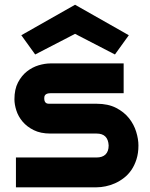

<svg xmlns="http://www.w3.org/2000/svg" viewBox="-20 -798 639 818"><path d="M569.8 -178.2Q569.8 -145.5 561.5 -119.4Q553.2 -93.3 539.6 -73.5Q525.9 -53.7 507.8 -39.8Q489.7 -25.9 470 -17.1Q450.2 -8.3 429.9 -4.2Q409.7 0 391.6 0H47.9V-127H390.6Q416.5 -127 429.7 -140.1Q442.9 -153.3 442.9 -178.2Q440.4 -229 391.6 -229H194.8Q152.8 -229 123.5 -243.7Q94.2 -258.3 75.9 -280.3Q57.6 -302.2 49.6 -327.6Q41.5 -353 41.5 -375Q41.5 -417.5 56.6 -446.5Q71.8 -475.6 94.7 -493.7Q117.7 -511.7 144.5 -519.8Q171.4 -527.8 194.8 -527.8H506.8V-400.9H195.8Q186 -400.9 180.4 -398.7Q174.8 -396.5 172.1 -392.8Q169.4 -389.2 168.9 -385Q168.5 -380.9 168.5 -377Q168.9 -369.1 171.4 -364.7Q173.8 -360.4 177.5 -358.4Q181.2 -356.4 185.8 -356.2Q190.4 -356 194.8 -356H391.6Q440.4 -356 474.6 -338.4Q508.8 -320.8 529.8 -294.2Q550.8 -267.6 560.3 -236.3Q569.8 -205.1 569.8 -178.2ZM469.7 -565.9 299.8 -653.8 129.9 -565.9 70.8 -647.9 299.8 -777.8 528.8 -647.9Z"/></svg>

Font: Audiowide
Style: Regular
Weight: 400
Designer: Astigmatic (AOETI)
Foundry: Astigmatic (AOETI)
Version: Version 1.002